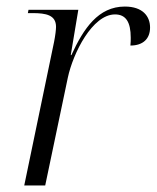

<svg xmlns="http://www.w3.org/2000/svg" viewBox="-20 -566 478 586"><path d="M145 -438 54 0H118L187 -329C203 -404 262 -522 331 -522C364 -522 379 -499 379 -451C379 -444 379 -436 378 -427C417 -427 438 -448 438 -482C438 -516 416 -546 361 -546C280 -546 235 -479 198 -398H196L219 -536H67L65 -526H79C121 -526 151 -520 151 -484C151 -476 149 -458 145 -438Z"/></svg>

Font: Noto Serif Display Light
Style: Italic
Weight: 300
Italic angle: -12°
Designer: Monotype Design Team
Foundry: Monotype Imaging Inc.
Version: Version 2.009